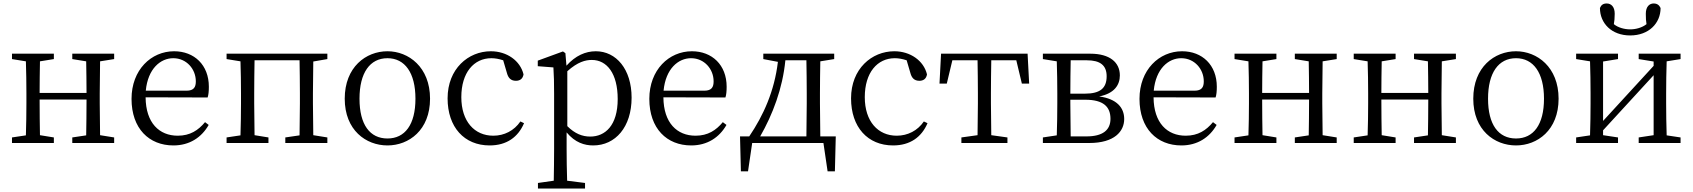

<svg xmlns="http://www.w3.org/2000/svg" viewBox="-20 -823 9741 1105"><path d="M637 -483V-514H396V-483L476 -470C477 -417 478 -343 478 -288H208C208 -342 209 -416 210 -470L290 -483V-514H49V-483L129 -470C131 -415 132 -339 132 -286V-228C132 -176 131 -99 129 -44L49 -32V0H290V-32L210 -45C209 -99 208 -178 208 -250H478C478 -177 477 -99 476 -44L396 -32V0H637V-32L556 -45C555 -100 554 -176 554 -228V-286C554 -338 555 -415 556 -470Z M819 -301C831 -428 904 -488 977 -488C1054 -488 1107 -425 1107 -355C1107 -323 1097 -301 1053 -301ZM1175 -262C1180 -277 1182 -298 1182 -324C1182 -449 1098 -528 982 -528C850 -528 737 -421 737 -254C737 -83 838 14 978 14C1071 14 1140 -32 1181 -104L1160 -120C1121 -73 1074 -42 1003 -42C897 -42 819 -115 818 -263Z M1864 -483V-514H1284V-483L1364 -470C1366 -415 1367 -339 1367 -286V-228C1367 -176 1366 -99 1364 -44L1284 -32V0H1525V-32L1445 -45C1444 -100 1443 -176 1443 -228V-286C1443 -341 1444 -421 1445 -476H1704C1705 -421 1706 -341 1706 -286V-228C1706 -176 1705 -100 1704 -44L1622 -32V0H1864V-32L1783 -45C1782 -100 1781 -176 1781 -228V-286C1781 -338 1782 -414 1783 -469Z M2210 14C2333 14 2455 -74 2455 -255C2455 -437 2331 -528 2210 -528C2086 -528 1964 -437 1964 -255C1964 -74 2086 14 2210 14ZM2210 -26C2109 -26 2049 -105 2049 -255C2049 -404 2109 -488 2210 -488C2310 -488 2371 -404 2371 -255C2371 -105 2310 -26 2210 -26Z M2975 -124C2939 -71 2882 -42 2819 -42C2711 -42 2635 -124 2635 -264C2635 -405 2707 -488 2808 -488C2829 -488 2852 -484 2876 -476L2898 -401C2905 -376 2919 -358 2949 -358C2973 -358 2989 -370 2993 -395C2974 -474 2897 -528 2805 -528C2675 -528 2556 -427 2556 -257C2556 -91 2652 14 2798 14C2896 14 2962 -34 2996 -114Z M3245 -413C3305 -467 3350 -478 3386 -478C3473 -478 3535 -400 3535 -253C3535 -101 3463 -37 3377 -37C3332 -37 3289 -53 3245 -97ZM3234 -517 3220 -527 3075 -474V-442L3165 -435C3168 -388 3169 -346 3169 -282V34C3169 93 3168 157 3167 217L3076 230V262H3347V230L3244 217C3242 156 3241 90 3241 32V-61C3290 -2 3344 14 3394 14C3522 14 3615 -92 3615 -261C3615 -425 3526 -528 3409 -528C3350 -528 3292 -503 3240 -445Z M3799 -301C3811 -428 3884 -488 3957 -488C4034 -488 4087 -425 4087 -355C4087 -323 4077 -301 4033 -301ZM4155 -262C4160 -277 4162 -298 4162 -324C4162 -449 4078 -528 3962 -528C3830 -528 3717 -421 3717 -254C3717 -83 3818 14 3958 14C4051 14 4120 -32 4161 -104L4140 -120C4101 -73 4054 -42 3983 -42C3877 -42 3799 -115 3798 -263Z M4355 -38C4427 -164 4484 -313 4500 -476H4621C4622 -421 4623 -341 4623 -286V-228C4623 -174 4622 -94 4621 -38ZM4701 -38C4700 -94 4699 -174 4699 -228V-286C4699 -339 4700 -415 4701 -470L4781 -483V-514H4373V-483L4457 -467C4437 -299 4374 -159 4292 -38H4239L4244 163H4285L4309 0H4719L4743 163H4785L4790 -38Z M5297 -124C5261 -71 5204 -42 5141 -42C5033 -42 4957 -124 4957 -264C4957 -405 5029 -488 5130 -488C5151 -488 5174 -484 5198 -476L5220 -401C5227 -376 5241 -358 5271 -358C5295 -358 5311 -370 5315 -395C5296 -474 5219 -528 5127 -528C4997 -528 4878 -427 4878 -257C4878 -91 4974 14 5120 14C5218 14 5284 -34 5318 -114Z M5829 -476 5861 -342H5903L5894 -514H5396L5387 -342H5429L5461 -476H5606C5607 -421 5608 -341 5608 -286V-228C5608 -176 5607 -100 5606 -45L5513 -32V0H5778V-32L5685 -45C5684 -100 5683 -176 5683 -228V-286C5683 -341 5684 -421 5685 -476Z M6142 -38C6141 -94 6140 -174 6140 -228V-249H6226C6330 -249 6371 -209 6371 -139C6371 -74 6326 -38 6233 -38ZM6235 -476C6312 -476 6349 -447 6349 -384C6349 -315 6311 -284 6224 -284H6140C6140 -347 6141 -423 6142 -476ZM5982 -514V-483L6062 -470C6064 -415 6065 -339 6065 -286V-228C6065 -176 6064 -99 6062 -44L5982 -32V0H6249C6394 0 6450 -67 6450 -138C6450 -203 6408 -254 6306 -268C6394 -285 6425 -335 6425 -389C6425 -464 6367 -514 6255 -514Z M6620 -301C6632 -428 6705 -488 6778 -488C6855 -488 6908 -425 6908 -355C6908 -323 6898 -301 6854 -301ZM6976 -262C6981 -277 6983 -298 6983 -324C6983 -449 6899 -528 6783 -528C6651 -528 6538 -421 6538 -254C6538 -83 6639 14 6779 14C6872 14 6941 -32 6982 -104L6961 -120C6922 -73 6875 -42 6804 -42C6698 -42 6620 -115 6619 -263Z M7673 -483V-514H7432V-483L7512 -470C7513 -417 7514 -343 7514 -288H7244C7244 -342 7245 -416 7246 -470L7326 -483V-514H7085V-483L7165 -470C7167 -415 7168 -339 7168 -286V-228C7168 -176 7167 -99 7165 -44L7085 -32V0H7326V-32L7246 -45C7245 -99 7244 -178 7244 -250H7514C7514 -177 7513 -99 7512 -44L7432 -32V0H7673V-32L7592 -45C7591 -100 7590 -176 7590 -228V-286C7590 -338 7591 -415 7592 -470Z M8359 -483V-514H8118V-483L8198 -470C8199 -417 8200 -343 8200 -288H7930C7930 -342 7931 -416 7932 -470L8012 -483V-514H7771V-483L7851 -470C7853 -415 7854 -339 7854 -286V-228C7854 -176 7853 -99 7851 -44L7771 -32V0H8012V-32L7932 -45C7931 -99 7930 -178 7930 -250H8200C8200 -177 8199 -99 8198 -44L8118 -32V0H8359V-32L8278 -45C8277 -100 8276 -176 8276 -228V-286C8276 -338 8277 -415 8278 -470Z M8705 14C8828 14 8950 -74 8950 -255C8950 -437 8826 -528 8705 -528C8581 -528 8459 -437 8459 -255C8459 -74 8581 14 8705 14ZM8705 -26C8604 -26 8544 -105 8544 -255C8544 -404 8604 -488 8705 -488C8805 -488 8866 -404 8866 -255C8866 -105 8805 -26 8705 -26Z M9362 -619C9469 -619 9537 -689 9537 -777C9529 -794 9517 -803 9497 -803C9473 -803 9452 -785 9452 -744C9452 -718 9453 -701 9456 -684C9431 -664 9395 -654 9362 -654C9329 -654 9292 -664 9268 -684C9271 -701 9273 -717 9273 -744C9273 -785 9252 -803 9227 -803C9206 -803 9195 -794 9188 -777C9188 -689 9255 -619 9362 -619ZM9652 -483V-514H9411V-483L9497 -469V-444L9206 -127V-469L9292 -483V-514H9051V-483L9131 -470C9133 -415 9134 -339 9134 -286V-228C9134 -176 9133 -100 9131 -44L9051 -32V0H9292V-32L9206 -45V-73L9497 -390V-45L9411 -32V0H9652V-32L9572 -44C9570 -100 9569 -176 9569 -228V-286C9569 -338 9570 -415 9572 -470Z"/></svg>

Font: Source Han Serif AKR9
Style: Regular
Weight: 400
Designer: Ryoko NISHIZUKA 西塚涼子 (kana & ideographs); Frank Grießhammer (Latin, Greek & Cyrillic); Sandoll Communications 산돌커뮤니케이션, 
Foundry: Adobe Systems Incorporated
Version: Version 1.005;hotconv 1.0.107;makeotfexe 2.5.65593